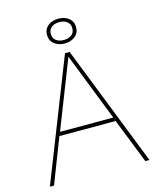

<svg xmlns="http://www.w3.org/2000/svg" viewBox="-134 -1028 923 1121"><g transform="rotate(-15 327.0 -467.5)"><path d="M341 -730 628 0H603L496 -271H156L51 0H26L313 -730ZM166 -294H488L327 -705ZM264.5 -805Q239 -825 239 -860Q239 -895 264.5 -915Q290 -935 327 -935Q364 -935 389.5 -915Q415 -895 415 -860Q415 -825 389.5 -805Q364 -785 327 -785Q290 -785 264.5 -805ZM280 -900Q262 -886 262 -860Q262 -834 280 -820Q298 -806 327 -806Q356 -806 374 -820Q392 -834 392 -860Q392 -886 374 -900Q356 -914 327 -914Q298 -914 280 -900Z"/></g></svg>

Font: Nacelle Thin
Style: Regular
Weight: 100
Designer: Sora Sagano
Foundry: Sora Sagano
Version: Version 1.000;FEAKit 1.0